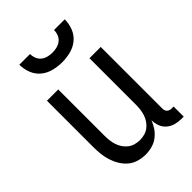

<svg xmlns="http://www.w3.org/2000/svg" viewBox="-220 -836 939 939"><g transform="rotate(-45 250.0 -366.0)"><path d="M220 8Q195 8 171 1Q147 -6 128.5 -21.5Q110 -37 97 -58.5Q84 -80 76.5 -103.5Q69 -127 66.5 -151.5Q64 -176 64 -200V-520H142V-200Q142 -183 144 -166.5Q146 -150 151 -134.5Q156 -119 165.5 -105Q175 -91 188 -81Q201 -71 217 -66.5Q233 -62 250 -62Q267 -62 283 -66.5Q299 -71 312 -81Q325 -91 334.5 -105Q344 -119 349 -134.5Q354 -150 356 -166.5Q358 -183 358 -200V-520H436V-93Q436 -87 438 -81Q440 -75 444.5 -70.5Q449 -66 455 -64Q461 -62 467 -62H482V8H467Q446 8 425.5 2.5Q405 -3 389 -16.5Q373 -30 365.5 -50Q358 -70 358 -91Q350 -70 337 -51Q324 -32 305.5 -18Q287 -4 264.5 2Q242 8 220 8ZM250 -600Q220 -600 190.5 -607.5Q161 -615 138 -634Q115 -653 104 -681.5Q93 -710 93 -740H167Q167 -724 173 -709Q179 -694 191 -684.5Q203 -675 218.5 -671Q234 -667 250 -667Q266 -667 281.5 -671Q297 -675 309 -684.5Q321 -694 327 -709Q333 -724 333 -740H407Q407 -710 396 -681.5Q385 -653 362 -634Q339 -615 309.5 -607.5Q280 -600 250 -600Z"/></g></svg>

Font: Iosevka Algr
Style: Regular
Weight: 400
Monospace: yes
Designer: Belleve Invis
Foundry: Belleve Invis
Version: Version 26.0.2; ttfautohint (v1.8.3)